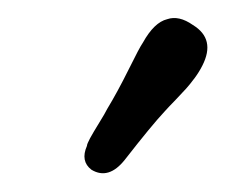

<svg xmlns="http://www.w3.org/2000/svg" viewBox="-20 -595 245 208"><path d="M189 -567.9Q213.9 -552.7 199.2 -523.9Q195.8 -517.1 190.9 -510.5Q186 -503.9 181.9 -499.3Q177.7 -494.6 170.2 -486.8Q162.6 -479 158.2 -474.1Q144.5 -459.5 115.2 -421.9Q97.7 -399.9 79.1 -411.1Q66.9 -420.4 74.2 -437Q74.2 -439 77.6 -445.3Q81.1 -451.7 87.4 -461.9Q93.8 -472.2 96.2 -477.1Q107.4 -495.6 119.4 -519.8Q131.3 -543.9 134.8 -548.8Q147 -570.8 161.1 -574.2Q173.8 -578.6 189 -567.9Z"/></svg>

Font: Florida Vibes
Style: Regular
Weight: 400
Italic angle: -30°
Designer: Turbologo.com
Foundry: Turbologo.com
Version: Version 1.000;hotconv 1.0.109;makeotfexe 2.5.65596